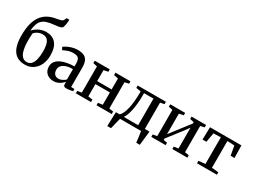

<svg xmlns="http://www.w3.org/2000/svg" viewBox="-49 -1710 3660 2738"><g transform="rotate(30 1781.0 -341.0)"><path d="M277.5 10.5Q217 10.5 170.5 -9.5Q124 -29.5 92.5 -71Q61 -112.5 45 -176.5Q29 -240.5 29 -328.5Q29 -434.5 48.2 -514.2Q67.5 -594 106.5 -649.2Q145.5 -704.5 204.5 -737.8Q263.5 -771 342.5 -783Q388 -790.5 414.5 -799.8Q441 -809 449.5 -830L464 -862H509.5Q509.5 -839 506.8 -816Q504 -793 499.5 -772Q495 -751 489.5 -733.5Q482 -719 464.8 -711.2Q447.5 -703.5 422 -699.8Q396.5 -696 364 -692.5Q297 -686.5 250.2 -673Q203.5 -659.5 173.5 -633Q143.5 -606.5 127 -562Q110.5 -517.5 104 -449.5Q128 -476.5 160 -498.8Q192 -521 230.8 -534.2Q269.5 -547.5 313.5 -547.5Q364 -547.5 404 -531.5Q444 -515.5 472.2 -483.2Q500.5 -451 515.2 -402.2Q530 -353.5 530 -287.5Q530 -198.5 498 -131.5Q466 -64.5 409.2 -27Q352.5 10.5 277.5 10.5ZM283 -35Q327 -35 355.2 -65.2Q383.5 -95.5 397.2 -150.8Q411 -206 411 -281.5Q411 -341 402.8 -381.5Q394.5 -422 378.5 -446.5Q362.5 -471 339.2 -481.8Q316 -492.5 285.5 -492.5Q254 -492.5 227.2 -482.8Q200.5 -473 181.2 -458.8Q162 -444.5 152 -430.5Q150.5 -412.5 149.2 -393.5Q148 -374.5 147.5 -354.8Q147 -335 147 -313.5Q147 -259 153 -209.2Q159 -159.5 174 -120.2Q189 -81 215.5 -58Q242 -35 283 -35Z M747 10Q705 10 669.2 -6.8Q633.5 -23.5 611.5 -57.2Q589.5 -91 589.5 -142Q589.5 -191 616.8 -225.2Q644 -259.5 689.5 -280.8Q735 -302 791.2 -312Q847.5 -322 905.5 -322.5V-363.5Q905.5 -404.5 896.8 -430Q888 -455.5 865.2 -467.8Q842.5 -480 801 -480Q746 -480 703.8 -463.8Q661.5 -447.5 636 -434L614 -477Q627 -488.5 659 -505.8Q691 -523 735.5 -536.8Q780 -550.5 831 -550.5Q896.5 -550.5 936 -530.5Q975.5 -510.5 993 -468.5Q1010.5 -426.5 1010.5 -360.5V-44.5L1065.5 -43V-7Q1054.5 -4 1037.2 -0.5Q1020 3 1000.5 5.5Q981 8 963 8Q936 8 923.5 -0.2Q911 -8.5 911 -36.5V-73.5Q900 -59 877 -39.2Q854 -19.5 821 -4.8Q788 10 747 10ZM792.5 -55Q820.5 -55 851.2 -69.8Q882 -84.5 905.5 -107V-278Q840 -278 794.8 -262.2Q749.5 -246.5 726.5 -219Q703.5 -191.5 703.5 -155Q703.5 -121.5 715.2 -99.2Q727 -77 747.2 -66Q767.5 -55 792.5 -55Z M1113.5 0V-40L1182.5 -51V-483L1114.5 -498V-537.5H1362V-498L1290 -483V-303H1528V-483L1455.5 -498V-537.5H1702.5V-498L1635.5 -483V-51L1704.5 -40V0H1454V-40L1528 -51V-253.5H1290V-51L1363.5 -40V0Z M1784 0V-48L1800.5 -49.5Q1826 -70.5 1844.8 -110Q1863.5 -149.5 1876 -205Q1888.5 -260.5 1894.8 -331.2Q1901 -402 1901 -485.5L1822 -498V-537.5H2286.5V-498L2220 -485.5V0ZM1871.5 -50.5H2110.5V-488H1954.5V-443Q1954.5 -374 1948.2 -311.5Q1942 -249 1930.5 -197Q1919 -145 1904 -107.2Q1889 -69.5 1871.5 -50.5ZM1735 180Q1736 145.5 1737.2 107Q1738.5 68.5 1740 27.8Q1741.5 -13 1743.5 -52.5H1898.5L1843 -4.5Q1838.5 10.5 1832 35.8Q1825.5 61 1818.5 89.2Q1811.5 117.5 1805.8 142Q1800 166.5 1796.5 180ZM2212 180Q2210 159.5 2207 135Q2204 110.5 2200.5 85.5Q2197 60.5 2193.5 38Q2190 15.5 2188 -1L2149.5 -52H2296Q2294 -32 2291.5 -8.8Q2289 14.5 2286.2 40Q2283.5 65.5 2280.8 90.5Q2278 115.5 2275.5 138.5Q2273 161.5 2270.5 180Z M2356 0V-40L2424 -51V-483.5L2357.5 -498V-537.5H2603.5V-498L2531 -483.5V-144.5L2594 -227L2775 -462.5V-483.5L2709 -498V-537.5H2948V-498L2882 -483V-51L2950 -40V0H2703V-40L2775 -51V-393.5L2708.5 -302.5L2531 -73.5V-50.5L2592.5 -40V0Z M3109 0V-40L3218 -51.5V-491.5L3098.5 -486L3071.5 -332H3007.5L3012.5 -537.5H3529.5L3534.5 -332H3470.5L3443 -486L3325.5 -491.5V-51.5L3436 -40V0Z"/></g></svg>

Font: Merriweather 60pt Medium
Style: Regular
Weight: 500
Version: Version 2.100